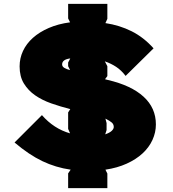

<svg xmlns="http://www.w3.org/2000/svg" viewBox="-20 -859 893 989"><path d="M783 -218Q783 -177 765.5 -138.5Q748 -100 714.5 -69Q681 -38 632.5 -16Q584 6 523 15L533 35V110H331V34L344 15Q267 4 198 -29Q129 -62 55 -125L196 -266Q257 -196 341 -172L331 -195V-280L342 -297Q291 -310 244 -326.5Q197 -343 161 -368Q125 -393 103 -429Q81 -465 81 -517Q81 -559 98.5 -596.5Q116 -634 149.5 -664Q183 -694 231.5 -715Q280 -736 341 -744L331 -764V-839H533V-762L523 -740Q596 -729 658 -698Q720 -667 771 -610L627 -468Q605 -497 578.5 -514.5Q552 -532 520 -543L533 -518V-467L521 -451Q524 -450 528 -449Q536 -447 536 -447Q656 -419 719.5 -361Q783 -303 783 -218ZM342 -558Q300 -553 300 -527Q300 -516 312 -509Q324 -502 341 -498L331 -518V-537ZM566 -205Q566 -219 555.5 -228Q545 -237 523 -248L529 -225V-189L522 -167Q545 -175 555.5 -185Q566 -195 566 -205Z"/></svg>

Font: TypoPRO Sinkin Sans
Style: 900 X Black
Weight: 950
Designer: Keith Bates
Foundry: K-Type
Version: Sinkin Sans (version 1.0)  by Keith Bates   •   © 2014   www